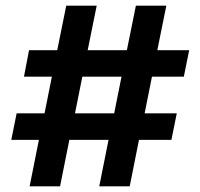

<svg xmlns="http://www.w3.org/2000/svg" viewBox="-20 -661 710 681"><path d="M332 0 365 -165H226L193 0H85L118 -165H20L39 -259H138L164 -389H65L83 -483H183L215 -641H323L291 -483H430L462 -641H570L538 -483H651L632 -389H519L493 -259H607L588 -165H473L440 0ZM385 -259 411 -389H272L246 -259Z"/></svg>

Font: Roundo SemiBold
Style: Regular
Weight: 600
Designer: Namrata Goyal (Gurmukhi), Shiva Nallaperumal (Latin)
Foundry: Indian Type Foundry
Version: Version 1.000;PS 1.0;hotconv 1.0.88;makeotf.lib2.5.647800